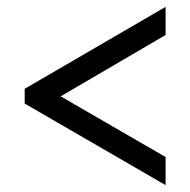

<svg xmlns="http://www.w3.org/2000/svg" viewBox="-20 -638 555 560"><path d="M463 -98 52 -336V-379L463 -618V-536L157 -357L463 -180Z"/></svg>

Font: Noto Serif Myanmar SemiCondensed ExtraBold
Style: Regular
Weight: 800
Width: 4
Designer: Ben Mitchell and the Monotype Design Team
Foundry: Monotype Imaging Inc.
Version: Version 2.106; ttfautohint (v1.8.4.7-5d5b)